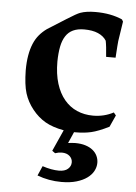

<svg xmlns="http://www.w3.org/2000/svg" viewBox="-51 -511 546 771"><g transform="rotate(5 222.0 -125.0)"><path d="M258.8 17.1 238.8 62.5Q247.1 61.5 254.4 60.8Q261.7 60.1 267.6 60.1Q291 60.1 308.8 65.7Q326.7 71.3 338.6 81.1Q350.6 90.8 356.7 104Q362.8 117.2 362.8 131.8Q362.8 148.9 354.2 164.8Q345.7 180.7 328.6 193.1Q311.5 205.6 285.9 213.1Q260.3 220.7 225.6 220.7Q174.3 220.7 127.9 203.1L145 164.1Q182.1 176.3 211.4 176.3Q235.4 176.3 247.8 165.3Q260.3 154.3 260.3 138.7Q260.3 124 248.8 113.5Q237.3 103 216.8 103Q204.6 103 190.4 107.9L178.2 99.1L216.8 13.2Q171.4 4.9 141.8 -12.2Q112.3 -29.3 89.4 -58.1Q65.9 -87.4 55.2 -121.6Q49.8 -139.2 47.1 -161.9Q44.4 -184.6 43.9 -212.9Q43.9 -247.1 48.6 -273.7Q53.2 -300.3 62 -321.3Q70.8 -342.3 84 -357.9Q97.2 -373.5 114.3 -385.7L189.5 -433.1Q228 -457.5 241.7 -462.4Q266.1 -471.2 302.7 -471.2Q365.2 -471.2 411.1 -450.7L416 -442.4L403.8 -362.8Q402.8 -357.4 401.9 -340.6Q400.9 -323.7 398.9 -295.4H360.8Q357.9 -338.9 353.5 -359.9Q342.3 -377.9 319.8 -387.7Q297.4 -397.5 263.7 -397.5Q237.3 -397.5 219 -388.9Q200.7 -380.4 189.5 -363Q178.2 -345.7 173.1 -320.1Q168 -294.4 167.5 -259.8Q167.5 -209.5 179.4 -171.1Q191.4 -132.8 212.9 -107.2Q234.4 -81.5 263.9 -68.6Q293.5 -55.7 328.6 -55.7Q373.5 -55.7 411.1 -75.7L420.4 -64.5L398.9 -17.1Q355.5 4.4 327.6 10.7Q314.5 13.7 299.3 15.4Q284.2 17.1 265.6 17.1Z"/></g></svg>

Font: XB Kayhan
Style: Bold
Weight: 700
Designer: Behnam
Foundry: Irmug
Version: Version 7.300 2009